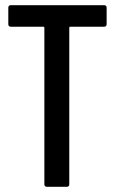

<svg xmlns="http://www.w3.org/2000/svg" viewBox="-20 -720 444 740"><path d="M381 -700Q391 -700 391 -690V-627Q391 -617 381 -617H251Q247 -617 247 -613V-10Q247 0 237 0H161Q151 0 151 -10V-613Q151 -617 147 -617H22Q12 -617 12 -627V-690Q12 -700 22 -700Z"/></svg>

Font: Barlow Condensed Medium
Style: Regular
Weight: 500
Width: 3
Designer: Jeremy Tribby
Foundry: Tribby Type
Version: Version 1.422;hotconv 1.0.109;makeotfexe 2.5.65596